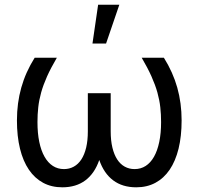

<svg xmlns="http://www.w3.org/2000/svg" viewBox="-20 -793 851 823"><path d="M223.7 -545.5Q197.8 -501.4 181.6 -465.2Q165.5 -429 156.4 -396.5Q147.4 -364 144 -333.3Q140.6 -302.6 140.6 -269.9Q140.6 -221.9 148.4 -184.5Q156.2 -147 171 -121.1Q185.7 -95.2 206.7 -81.7Q227.6 -68.2 254.3 -68.2Q277.3 -68.2 296.3 -78.7Q315.3 -89.1 328.7 -109.6Q342 -130 349.3 -160.3Q356.5 -190.7 356.5 -230.1V-393.5H454.5V-230.1Q454.5 -190.7 461.8 -160.3Q469.1 -130 482.4 -109.6Q495.7 -89.1 514.7 -78.7Q533.7 -68.2 556.8 -68.2Q583.5 -68.2 604.4 -81.7Q625.4 -95.2 640.1 -121.1Q654.8 -147 662.6 -184.5Q670.5 -221.9 670.5 -269.9Q670.5 -302.6 667.1 -333.3Q663.7 -364 654.7 -396.5Q645.6 -429 629.4 -465.2Q613.3 -501.4 587.4 -545.5H682.5Q721.2 -483.7 739.9 -417.4Q758.5 -351.2 758.5 -277Q758.5 -209.2 745.4 -155.7Q732.2 -102.3 707.2 -65.5Q682.2 -28.8 646.1 -9.4Q610.1 9.9 563.9 9.9Q505 9.9 465.2 -19.9Q425.4 -49.7 405.5 -107.2Q385.7 -49.7 345.9 -19.9Q306.1 9.9 247.2 9.9Q201 9.9 165 -9.4Q128.9 -28.8 103.9 -65.5Q78.8 -102.3 65.7 -155.7Q52.6 -209.2 52.6 -277Q52.6 -351.2 71.2 -417.4Q89.8 -483.7 128.6 -545.5ZM400.6 -772.7H491.5L434.7 -606.5H376.4Z"/></svg>

Font: Fast_Sans
Style: Regular
Weight: 400
Designer: Rasmus Andersson
Foundry: rsms
Version: Version 3.018;git-588b23468